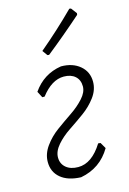

<svg xmlns="http://www.w3.org/2000/svg" viewBox="-108 -738 538 800"><g transform="rotate(-15 160.5 -338.5)"><path d="M274 -684 281 -683 300 -658 299 -651Q221 -582 143 -520L136 -521L120 -543Q201 -611 274 -684ZM140 7Q84 5 53 -21Q22 -47 22 -90Q22 -125 45 -157Q68 -189 101 -213Q134 -237 166.5 -259Q199 -281 222 -306.5Q245 -332 245 -357Q245 -385 227 -401Q209 -417 178 -417Q126 -417 80 -357H70L56 -384Q101 -449 178 -461Q228 -461 259.5 -434.5Q291 -408 291 -365Q291 -330 268 -299Q245 -268 212.5 -244.5Q180 -221 147 -199Q114 -177 91 -150.5Q68 -124 68 -97Q68 -70 87.5 -53.5Q107 -37 140 -37Q199 -37 245 -111L255 -110L270 -84Q226 -9 140 7Z"/></g></svg>

Font: Alegreya Sans Light
Style: Italic
Weight: 300
Italic angle: -7°
Designer: Juan Pablo del Peral
Foundry: Huerta Tipografica
Version: Version 2.007